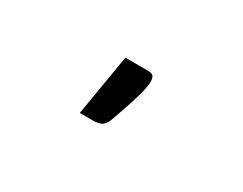

<svg xmlns="http://www.w3.org/2000/svg" viewBox="-35 -78 503 398"><g transform="rotate(30 216.5 121.0)"><path d="M237.5 48Q249 48 251.8 53.2Q254.5 58.5 254.5 64.5Q254.5 69 253.2 77.5Q252 86 248.2 99.2Q244.5 112.5 238.2 131.5Q232 150.5 222.5 176.5Q217.5 187.5 210.2 191Q203 194.5 190.5 194.5H159.5L184 48Z"/></g></svg>

Font: Lato
Style: Regular
Weight: 400
Designer: Lukasz Dziedzic with Adam Twardoch and Botio Nikoltchev
Foundry: tyPoland Lukasz Dziedzic
Version: Version 2.015; 2015-08-06; http://www.latofonts.com/